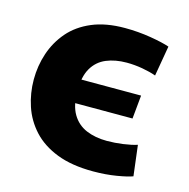

<svg xmlns="http://www.w3.org/2000/svg" viewBox="-86 -615 697 708"><g transform="rotate(15 263.0 -261.5)"><path d="M328.8 9Q247.8 9 190.8 -13.1Q133.8 -35.2 98.3 -73.8Q62.8 -112.5 46.7 -161.2Q30.5 -209.8 30.5 -262Q30.5 -314.2 46.6 -362.4Q62.7 -410.7 95.8 -449.3Q129 -487.8 181.5 -510Q234 -532.2 306.7 -532.2Q357.3 -532.2 405.4 -524.2Q453.5 -516.2 478.7 -507.3L458.8 -391.7Q436.5 -399.8 406 -405.2Q375.5 -410.5 346 -410.5Q302.3 -410.5 268.3 -396.3Q234.3 -382 215.5 -349.7Q196.7 -317.3 196.7 -262Q196.7 -207.7 216.1 -174.8Q235.5 -142 270.1 -127.3Q304.7 -112.7 349.2 -112.7Q379.2 -112.7 410.8 -117.1Q442.5 -121.5 463.8 -128.5L478 -12Q459.5 -4.8 418.2 2.1Q376.8 9 328.8 9ZM130.2 -217V-306.8H428.2L419.5 -217Z"/></g></svg>

Font: Murecho Thin
Style: Regular
Weight: 100
Designer: Neil Summerour
Foundry: Positype
Version: Version 1.010